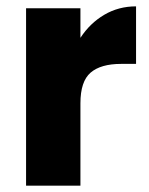

<svg xmlns="http://www.w3.org/2000/svg" viewBox="-20 -584 468 604"><path d="M408 -564V-383H361Q297 -383 265 -355.5Q233 -328 233 -259V0H62V-558H233V-465Q263 -511 308 -537.5Q353 -564 408 -564Z"/></svg>

Font: IBM-Poppins
Style: Poppins-Bold
Weight: 700
Designer: Mike Abbink, Paul van der Laan, Pieter van Rosmalen, Ben Mitchell, Mark Frömberg
Foundry: Bold Monday
Version: Version 1.1